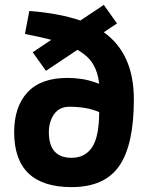

<svg xmlns="http://www.w3.org/2000/svg" viewBox="-20 -757 607 786"><path d="M405 -625Q528 -537 528 -350.5Q528 -164 468 -77.5Q408 9 273 9Q38 9 38 -216Q38 -320 92.5 -379Q147 -438 256 -438Q318 -438 369 -420L386 -414Q381 -461 361 -494.5Q341 -528 297 -553L168 -467L114 -543L190 -594Q144 -606 82 -618L100 -712Q221 -703 309 -673L405 -737L459 -661ZM264 -320Q223 -320 201.5 -289.5Q180 -259 180 -216Q180 -111 273 -111Q329 -111 357.5 -155Q386 -199 386 -298Q336 -320 264 -320Z"/></svg>

Font: Titillium-CLs Web
Style: CLs-Bold
Weight: 700
Version: Version 1.002;PS 57.000;hotconv 1.0.70;makeotf.lib2.5.55311